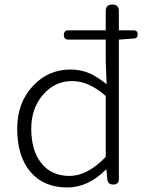

<svg xmlns="http://www.w3.org/2000/svg" viewBox="-20 -815 645 848"><path d="M277 13Q175 13 116 -54Q56 -123 56 -246Q56 -363 127 -437Q194 -508 292 -508Q337 -508 376 -491Q408 -477 451 -443L447 -540V-640H282Q262 -640 262 -661Q262 -681 282 -681H354H447V-766Q447 -795 476 -795Q505 -795 505 -766V-681H571Q588 -681 588 -663Q588 -646 572 -645L505 -640V-24Q505 0 480 0Q456 0 454 -23L450 -66H448Q369 13 277 13ZM287 -38Q366 -38 447 -122V-256V-391Q373 -457 298 -457Q222 -457 170 -396.5Q118 -336 118 -247Q118 -151 162 -95Q207 -38 287 -38Z"/></svg>

Font: GenSenRounded TW L
Style: Regular
Weight: 300
Version: Version 1.501;PS 1;hotconv 16.6.51;makeotf.lib2.5.65220